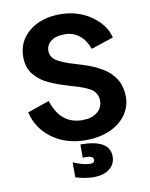

<svg xmlns="http://www.w3.org/2000/svg" viewBox="-99 -782 841 1074"><g transform="rotate(-10 321.5 -245.0)"><path d="M315.9 -710Q416 -710 491.5 -658.4Q566.9 -606.9 585.9 -530.8L459 -488.8Q439.5 -542 404.3 -568.6Q369.1 -595.2 323.2 -595.2Q296.9 -595.2 274.4 -588.9Q252 -582.5 234.9 -564.7Q217.8 -546.9 217.8 -520Q217.8 -485.4 247.3 -464.6Q276.9 -443.8 355 -420.9Q377.4 -414.1 392.1 -409.4Q406.7 -404.8 429.2 -396.5Q451.7 -388.2 466.8 -380.9Q481.9 -373.5 501.2 -362.3Q520.5 -351.1 533.7 -339.4Q546.9 -327.6 560.3 -311.8Q573.7 -295.9 581.8 -278.6Q589.8 -261.2 595 -239.3Q600.1 -217.3 600.1 -192.9Q600.1 -133.8 565.9 -87.6Q531.7 -41.5 472.7 -16.4Q413.6 8.8 339.8 8.8Q226.1 8.8 147.2 -49.3Q68.4 -107.4 46.9 -200.2L170.9 -243.2Q214.4 -105 338.9 -105Q390.6 -105 422.4 -129.6Q454.1 -154.3 454.1 -196.8Q454.1 -215.3 446.8 -230Q439.5 -244.6 428.5 -254.6Q417.5 -264.6 395.5 -274.4Q373.5 -284.2 354.5 -290.3Q335.4 -296.4 301.8 -306.2Q268.1 -316.4 244.4 -324.7Q220.7 -333 191.9 -345.7Q163.1 -358.4 143.8 -373.3Q124.5 -388.2 107.4 -407.7Q90.3 -427.2 81.8 -453.1Q73.2 -479 73.2 -509.8Q73.2 -598.6 141.1 -654.3Q209 -710 315.9 -710ZM243.2 203.1V118.2Q301.3 143.1 340.8 143.1Q351.6 143.1 357.7 138.2Q363.8 133.3 363.8 125Q363.8 120.6 362.5 117.2Q361.3 113.8 358.6 111.6Q356 109.4 353.5 107.7Q351.1 106 346.2 104.7Q341.3 103.5 338.4 103Q335.4 102.5 329.3 102.3Q323.2 102.1 320.6 102.1Q317.9 102.1 311.5 102.1Q305.2 102.1 303.2 102.1V26.9Q469.2 26.9 469.2 124Q469.2 167.5 435.8 193.8Q402.3 220.2 344.2 220.2Q299.8 220.2 243.2 203.1Z"/></g></svg>

Font: LT Superior
Style: Bold
Weight: 400
Designer: Daniel Lyons
Foundry: LyonsType
Version: Version 1.000